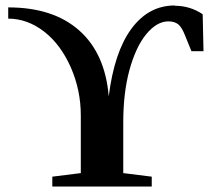

<svg xmlns="http://www.w3.org/2000/svg" viewBox="-20 -682 763 701"><path d="M618 -662V-661Q674 -661 720 -630L723 -495H679L655 -554Q644 -582 631 -593Q617 -604 595 -604Q552 -604 513 -556Q475 -509 452 -424Q430 -342 430 -235V-50L534 -37V-1H171V-37L275 -50V-261Q275 -352 239 -435Q202 -519 142 -566Q80 -614 10 -614V-655Q174 -655 269 -571Q364 -487 377 -330Q397 -491 459 -576Q522 -662 618 -662Z"/></svg>

Font: Libra Serif Modern
Style: Bold
Weight: 700
Designer: Stefan Peev, Context Ltd
Foundry: Ascender Corporation
Version: Version 1.000